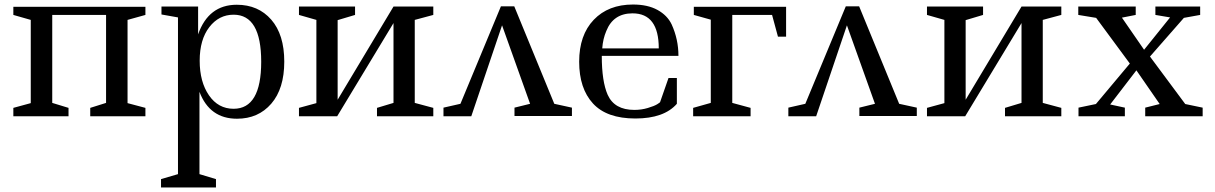

<svg xmlns="http://www.w3.org/2000/svg" viewBox="-20 -514 5372 849"><path d="M379 0V-37L449 -59V-448H211V-59L283 -37V0H39V-37L116 -58V-426L39 -448V-484H623V-448L544 -426V-58L623 -37V0Z M694 -485H856V-362Q902 -493 1027 -493Q1122 -493 1179.5 -427Q1237 -361 1237 -241.5Q1237 -122 1179.5 -55.5Q1122 11 1028 11Q907 11 862 -108V256L935 278V315H692V278L767 256V-437L694 -450ZM1013 -449Q948 -449 905.5 -394Q863 -339 863 -245.5Q863 -152 904 -92.5Q945 -33 1013 -33Q1135 -33 1135 -241Q1135 -449 1013 -449Z M1647 0V-37L1720 -59V-412L1471 0H1302V-37L1379 -58V-426L1302 -448V-485H1550V-448L1473 -425V-73L1720 -485H1896V-448L1814 -426V-59L1896 -37V0Z M1941 0V-38L2016 -55L2195 -486H2254L2431 -55L2509 -38V-1H2255V-38L2324 -55L2200 -402L2064 0Z M2973 -169V-55Q2916 10 2789.5 10Q2663 10 2602 -56.5Q2541 -123 2541 -241Q2541 -359 2605.5 -426.5Q2670 -494 2779 -494Q2844 -494 2887.5 -470Q2931 -446 2950 -406Q2980 -340 2980 -267H2641Q2641 -154 2667 -95Q2697 -28 2785 -28Q2816 -28 2844.5 -36.5Q2873 -45 2886 -53Q2899 -61 2899 -63L2936 -169ZM2777 -455Q2692 -455 2661 -377Q2646 -342 2643 -300H2893Q2893 -455 2777 -455Z M3048 -484H3456V-352H3420L3394 -448H3218V-59L3299 -37V0H3045V-37L3123 -59V-427L3048 -448Z M3466 0V-38L3541 -55L3720 -486H3779L3956 -55L4034 -38V-1H3780V-38L3849 -55L3725 -402L3589 0Z M4424 0V-37L4497 -59V-412L4248 0H4079V-37L4156 -58V-426L4079 -448V-485H4327V-448L4250 -425V-73L4497 -485H4673V-448L4591 -426V-59L4673 -37V0Z M4748 -485H5002V-448L4941 -436L5039 -294L5154 -437L5089 -448V-485H5287V-448L5215 -435L5065 -264L5221 -54L5298 -38V0H5044V-38L5108 -54L5005 -203L4889 -52L4954 -38V0H4749V-38L4826 -54L4976 -233L4827 -435L4748 -448Z"/></svg>

Font: Ledger
Style: Regular
Weight: 400
Designer: Denis Masharov
Foundry: Denis Masharov
Version: 1.001